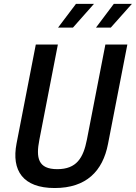

<svg xmlns="http://www.w3.org/2000/svg" viewBox="-20 -960 702 992"><path d="M276 -86C176.5 -86 165 -144.5 183.5 -238.5L279 -730H165L65.5 -218.5C38.5 -79 98.5 11.5 262.5 11.5C426.5 11.5 511 -76.5 538 -216L638 -730H524.5L429 -238.5C410.5 -144.5 376 -86 276 -86ZM280 -817.5H357L465.5 -940H372.5ZM476 -817.5H552.5L661.5 -940H568Z"/></svg>

Font: Monaspace Neon Medium
Style: Italic
Weight: 500
Italic angle: -11°
Designer: Riley Cran & the Lettermatic Team
Foundry: Lettermatic
Version: Version 1.200 (Monaspace Neon)